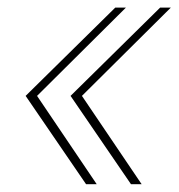

<svg xmlns="http://www.w3.org/2000/svg" viewBox="-20 -551 466 501"><path d="M204.6 -70.3 46.9 -300.8 280.8 -531.2H308.6L76.7 -300.8L232.4 -70.3ZM321.8 -70.3 164.1 -300.8 397.9 -531.2H425.8L193.8 -300.8L349.6 -70.3Z"/></svg>

Font: Inter 20pt Thin
Style: Italic
Weight: 250
Italic angle: -9.3988°
Version: Version 4.001;git-66647c0bb